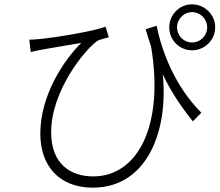

<svg xmlns="http://www.w3.org/2000/svg" viewBox="-20 -839 1013 886"><path d="M115 -656 122 -599C141 -604 159 -607 174 -610C215 -618 299 -631 355 -641C275 -562 166 -400 166 -222C166 -72 255 27 408 27C660 27 758 -237 731 -496C771 -412 818 -344 870 -279L909 -319C786 -442 726 -604 703 -720L652 -704C660 -676 669 -650 677 -625C738 -266 619 -25 410 -25C308 -25 216 -80 216 -229C216 -419 370 -609 430 -651C442 -657 470 -663 482 -667L467 -716C415 -695 238 -666 164 -659C147 -657 128 -656 115 -656ZM761 -713C761 -654 808 -607 866 -607C925 -607 973 -654 973 -713C973 -771 925 -819 866 -819C808 -819 761 -771 761 -713ZM797 -713C797 -751 828 -783 866 -783C905 -783 936 -751 936 -713C936 -674 905 -643 866 -643C828 -643 797 -674 797 -713Z"/></svg>

Font: GenEiGothic-pro-Light
Style: Regular
Weight: 300
Designer: Ryoko NISHIZUKA (kana & ideographs); Paul D. Hunt (Latin, Greek & Cyrillic); Wenlong ZHANG (bopomofo); Sandoll Communica
Foundry: Adobe Systems Incorporated; o_tamon
Version: Version 1.000.140830